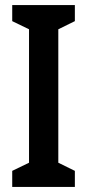

<svg xmlns="http://www.w3.org/2000/svg" viewBox="-20 -734 343 754"><path d="M274 0V-63L209 -95V-619L274 -651V-714H28V-651L94 -619V-95L28 -63V0Z"/></svg>

Font: Noto Sans Gurmukhi UI ExtraCondensed SemiBold
Style: Regular
Weight: 600
Width: 2
Designer: Jelle Bosma - Monotype Design Team
Foundry: Monotype Imaging Inc.
Version: Version 2.004